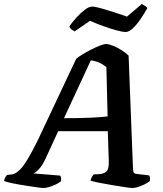

<svg xmlns="http://www.w3.org/2000/svg" viewBox="-59 -940 814 960"><path d="M158 0Q151 0 126 -3.5Q101 -7 68.5 -12Q36 -17 6.5 -23Q-23 -29 -39 -35Q-34 -55 -24 -65L-8 -67Q2 -67 14 -72Q26 -77 42 -93Q58 -109 79.5 -144.5Q101 -180 131 -241L322 -646Q332 -655 352.5 -667.5Q373 -680 396.5 -692Q420 -704 440.5 -712Q461 -720 472 -720Q484 -720 505.5 -711.5Q527 -703 548.5 -689.5Q570 -676 584 -662L606 -95Q607 -80 611 -75.5Q615 -71 627 -70L687 -63Q689 -60 690.5 -53Q692 -46 690 -35Q675 -22 647.5 -11Q620 0 602 0Q593 0 564 -4.5Q535 -9 499 -15Q463 -21 433 -27Q403 -33 394 -37Q396 -48 400.5 -55.5Q405 -63 410 -68L434 -69Q457 -70 471.5 -81Q486 -92 485 -133L480 -284H232L167 -143Q150 -108 132.5 -91Q115 -74 107 -73L242 -62Q249 -51 246 -34Q237 -26 220.5 -18Q204 -10 186.5 -5Q169 0 158 0ZM261 -349Q337 -349 393.5 -351.5Q450 -354 479 -358L473 -604Q437 -634 395 -638ZM569 -780Q554 -780 523 -788.5Q492 -797 456 -810Q420 -823 391 -836L314 -783Q308 -786 299.5 -792Q291 -798 288 -809Q304 -831 324.5 -853.5Q345 -876 365.5 -891.5Q386 -907 402 -907Q416 -907 446.5 -898.5Q477 -890 512 -878.5Q547 -867 576 -857L650 -920Q656 -916 664.5 -911.5Q673 -907 678 -900Q663 -873 644 -845Q625 -817 605.5 -798.5Q586 -780 569 -780Z"/></svg>

Font: Texturina
Style: Bold Italic
Weight: 700
Italic angle: -11°
Designer: Guillermo Torres Carreño
Foundry: Omnibus-Type
Version: Version 1.002; ttfautohint (v1.8.3)